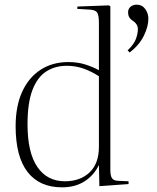

<svg xmlns="http://www.w3.org/2000/svg" viewBox="-20 -789 671 823"><path d="M246 14Q149 14 98 -52Q47 -118 47 -248Q47 -334 75 -395.5Q103 -457 154 -490Q205 -523 273 -523Q313 -523 346 -512.5Q379 -502 404 -488V-690Q404 -725 396 -736Q388 -747 361 -748L311 -751L312 -761L447 -766L453 -762V-60Q453 -37 459.5 -26Q466 -15 485 -14L531 -12V0L406 9L404 -80H403Q382 -37 342 -11.5Q302 14 246 14ZM258 -12Q324 -12 364 -50Q404 -88 404 -160V-462Q372 -483 338 -495Q304 -507 266 -507Q216 -507 178 -482.5Q140 -458 119 -403Q98 -348 98 -256Q98 -135 140 -73.5Q182 -12 258 -12ZM536 -564 527 -573Q555 -600 563 -623Q571 -646 571 -664Q571 -686 548 -701Q529 -713 529 -736Q529 -751 539.5 -760Q550 -769 566 -769Q589 -769 602.5 -750.5Q616 -732 616 -709Q616 -675 596.5 -635.5Q577 -596 536 -564Z"/></svg>

Font: Display Extralight
Style: Regular
Weight: 200
Designer: Latin by Veronika Burian and Jose Scaglione. Greek by Irene Vlachou. Cyrillic by Vera Evstafieva.
Foundry: TypeTogether
Version: Version 3.002